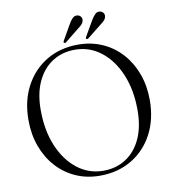

<svg xmlns="http://www.w3.org/2000/svg" viewBox="-94 -953 948 1050"><g transform="rotate(-10 380.0 -428.5)"><path d="M381.5 -713Q455 -713 516.2 -685.8Q577.5 -658.5 622.2 -609Q667 -559.5 691.5 -492.8Q716 -426 716 -347.5Q716 -239.5 672.8 -158.2Q629.5 -77 553 -31.5Q476.5 14 377 14Q304 14 243 -13.2Q182 -40.5 137.2 -90Q92.5 -139.5 68 -206.5Q43.5 -273.5 43.5 -352.5Q43.5 -460 86.8 -541Q130 -622 206.2 -667.5Q282.5 -713 381.5 -713ZM640.5 -304Q640.5 -416.5 604 -503.2Q567.5 -590 504 -639.2Q440.5 -688.5 359.5 -688.5Q289 -688.5 234.8 -653.8Q180.5 -619 149.8 -553.5Q119 -488 119 -396Q119 -282.5 155.5 -195.5Q192 -108.5 255.5 -59Q319 -9.5 400 -9.5Q470.5 -9.5 524.8 -44.2Q579 -79 609.8 -145Q640.5 -211 640.5 -304ZM356.5 -830Q367.5 -850 378.8 -861.2Q390 -872.5 405 -871Q417 -869.5 424.2 -861Q431.5 -852.5 430 -841Q428.5 -828 419.2 -818Q410 -808 396.5 -798.5L320 -737Q313 -732.5 308.5 -736Q304.5 -739 309 -747ZM481 -830Q492.5 -849.5 503.8 -861Q515 -872.5 530 -870.5Q542 -868.5 549 -860.2Q556 -852 554.5 -840.5Q553 -827 543.2 -817.2Q533.5 -807.5 520.5 -798L444 -737Q437 -732.5 432 -736Q428.5 -739 433 -747Z"/></g></svg>

Font: Fraunces 72pt Light
Style: Regular
Weight: 300
Version: Version 1.000;[0bf87f6ff]